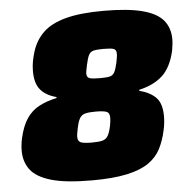

<svg xmlns="http://www.w3.org/2000/svg" viewBox="-51 -746 793 805"><g transform="rotate(-5 345.5 -344.0)"><path d="M304 8Q194 8 132.5 -10Q71 -28 46 -61.5Q21 -95 21 -141Q21 -166 27 -194Q39 -246 60 -276.5Q81 -307 112.5 -323.5Q144 -340 186 -349V-353Q141 -365 119 -392Q97 -419 97 -469Q97 -492 101 -512.5Q105 -533 111 -552Q126 -599 159.5 -631Q193 -663 254.5 -679.5Q316 -696 413 -696Q516 -696 577 -680Q638 -664 664.5 -632Q691 -600 691 -552Q691 -541 689.5 -529.5Q688 -518 686 -505Q670 -435 633 -401Q596 -367 534 -353V-349Q580 -337 604 -312Q628 -287 628 -234Q628 -221 626.5 -206Q625 -191 621 -174Q612 -132 594.5 -98Q577 -64 543 -40.5Q509 -17 451 -4.5Q393 8 304 8ZM374 -416Q403 -416 416.5 -419.5Q430 -423 436.5 -436Q443 -449 449 -476Q451 -487 452.5 -496Q454 -505 454 -512Q454 -529 442.5 -533Q431 -537 400 -537Q372 -537 358 -533.5Q344 -530 337.5 -517Q331 -504 325 -476Q323 -464 321 -455.5Q319 -447 319 -440Q319 -424 331 -420Q343 -416 374 -416ZM317 -150Q346 -150 361.5 -154Q377 -158 385 -171.5Q393 -185 399 -213Q401 -224 402 -232.5Q403 -241 403 -247Q403 -268 389.5 -273Q376 -278 344 -278Q316 -278 300.5 -274Q285 -270 277 -256.5Q269 -243 263 -213Q261 -203 259.5 -194.5Q258 -186 258 -179Q258 -160 271.5 -155Q285 -150 317 -150Z"/></g></svg>

Font: Saira Black
Style: Italic
Weight: 900
Italic angle: -12°
Designer: Hector Gatti with collaboration of the Omnibus-Type team
Foundry: Omnibus-Type
Version: Version 1.100; ttfautohint (v1.8.3)